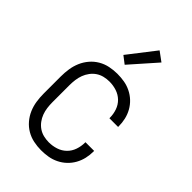

<svg xmlns="http://www.w3.org/2000/svg" viewBox="-226 -851 952 952"><g transform="rotate(45 250.0 -375.0)"><path d="M247 8Q221 8 194.5 2.5Q168 -3 145 -16.5Q122 -30 104.5 -50.5Q87 -71 76.5 -95.5Q66 -120 62 -146.5Q58 -173 58 -200V-320Q58 -347 62 -373.5Q66 -400 76.5 -424.5Q87 -449 104.5 -469.5Q122 -490 145 -503.5Q168 -517 194.5 -522.5Q221 -528 247 -528Q272 -528 296 -524Q320 -520 342.5 -509Q365 -498 383 -481Q401 -464 413 -442.5Q425 -421 430.5 -397Q436 -373 436 -348V-344H375V-347Q375 -373 366.5 -397.5Q358 -422 340 -439.5Q322 -457 297.5 -465Q273 -473 247 -473Q228 -473 209.5 -468.5Q191 -464 175.5 -453.5Q160 -443 148.5 -427.5Q137 -412 130.5 -394.5Q124 -377 121.5 -358Q119 -339 119 -320V-200Q119 -181 121.5 -162Q124 -143 130.5 -125.5Q137 -108 148.5 -92.5Q160 -77 175.5 -66.5Q191 -56 209.5 -51.5Q228 -47 247 -47Q273 -47 297.5 -55Q322 -63 340 -80.5Q358 -98 366.5 -122.5Q375 -147 375 -173V-176H436V-172Q436 -147 430.5 -123Q425 -99 413 -77.5Q401 -56 383 -39Q365 -22 342.5 -11Q320 0 296 4Q272 8 247 8ZM241 -585 202 -615 313 -758 362 -722Z"/></g></svg>

Font: Iosevka Fixed SS04 Light
Style: Regular
Weight: 300
Monospace: yes
Designer: Belleve Invis
Foundry: Belleve Invis
Version: Version 32.5.0